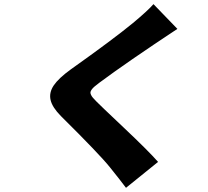

<svg xmlns="http://www.w3.org/2000/svg" viewBox="-20 -816 996 918"><path d="M713.8 -796.2 828.1 -677.9Q585.2 -517.4 454.5 -420.1Q440.3 -409.4 432 -402.3Q423.7 -395.2 418.5 -388Q413.4 -380.7 412.5 -375.5Q411.6 -370.4 415 -362.9Q418.3 -355.5 424.2 -348.7Q430 -342 440.7 -331Q453.8 -317.1 571.7 -205.8Q689.6 -94.5 735.8 -41.9L582.4 82Q557.9 49 505.7 -16Q456 -78.1 271.3 -261Q229.8 -302.9 221.8 -338.1Q213.8 -373.2 237 -407.7Q260.3 -442.1 318.2 -484Q522.7 -629.3 615.8 -706Q687.1 -765.3 713.8 -796.2Z"/></svg>

Font: Karasuma Gothic
Style: Italic
Weight: 900
Italic angle: -9.39999°
Designer: Rasmus Andersson / Ryoko Nishizuka
Foundry: Genbu
Version: Version 1.00